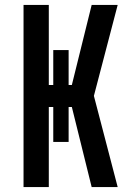

<svg xmlns="http://www.w3.org/2000/svg" viewBox="-20 -755 540 775"><path d="M75 0V-735H177V-412H195V-553H257V-412H270L350 -735H455L359 -368L455 0H350L270 -323H257V-182H195V-323H177V0Z"/></svg>

Font: Iosevka SS08 Regular
Style: Bold
Weight: 700
Monospace: yes
Designer: Belleve Invis
Foundry: Belleve Invis
Version: Version 16.3.4; ttfautohint (v1.8.4)